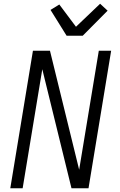

<svg xmlns="http://www.w3.org/2000/svg" viewBox="-20 -1006 640 1026"><path d="M35 0 156 -735H247L403 -99L508 -735H574L453 0H362L206 -636L101 0ZM336 -815 250 -953 297 -982 386 -863 515 -986 555 -949 422 -815Z"/></svg>

Font: Iosevka Aile Light Oblique
Style: Regular
Weight: 300
Italic angle: -9°
Designer: Belleve Invis
Foundry: Belleve Invis
Version: Version 31.1.0; ttfautohint (v1.8.4)